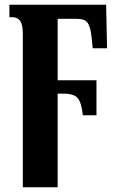

<svg xmlns="http://www.w3.org/2000/svg" viewBox="-20 -556 504 816"><path d="M77 -412Q77 -452 65.5 -467.5Q54 -483 32 -483H20V-536H431L435 -351H374L369 -400Q365 -439 353.5 -457.5Q342 -476 307 -476H225V-215H390V-66H332Q327 -118 311 -138Q295 -158 251 -158H225V240H77Z"/></svg>

Font: Noto Serif ExtraCondensed ExtraBold
Style: Regular
Weight: 800
Width: 2
Designer: Monotype Design Team
Foundry: Monotype Imaging Inc.
Version: Version 2.013; ttfautohint (v1.8.4.7-5d5b)